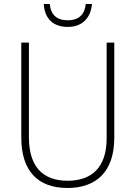

<svg xmlns="http://www.w3.org/2000/svg" viewBox="-20 -1019 674 956"><path d="M438 -999H407C402 -948 374 -918 317 -918C262 -918 232 -947 228 -999H198C202 -925 246 -885 317 -885C388 -885 431 -927 438 -999ZM549 -333V-807H511V-330C511 -185 436 -119 317 -119C194 -119 124 -188 124 -336V-807H86V-334C86 -168 168 -83 316 -83C456 -83 549 -161 549 -333Z"/></svg>

Font: Noto Sans Kannada UI SemiCondensed ExtraLight
Style: Regular
Weight: 200
Width: 4
Designer: Jelle Bosma - Monotype Design Team
Foundry: Monotype Imaging Inc.
Version: Version 2.005